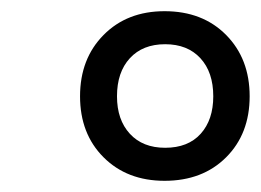

<svg xmlns="http://www.w3.org/2000/svg" viewBox="-20 -746 466 343"><path d="M274 -423Q207 -423 165 -465Q123 -507 123 -574Q123 -641 165 -683.5Q207 -726 274 -726Q342 -726 384 -683.5Q426 -641 426 -574Q426 -507 384 -465Q342 -423 274 -423ZM275 -482Q316 -482 338.5 -507Q361 -532 361 -574Q361 -617 338 -642Q315 -667 275 -667Q235 -667 212 -642Q189 -617 189 -574Q189 -532 212 -507Q235 -482 275 -482Z"/></svg>

Font: NotoSerif-Italic
Style: Regular
Weight: 400
Italic angle: -12°
Designer: Monotype Design Team
Foundry: Monotype Imaging Inc.
Version: Version 2.007; ttfautohint (v1.8) -l 8 -r 50 -G 200 -x 14 -D